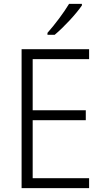

<svg xmlns="http://www.w3.org/2000/svg" viewBox="-20 -967 534 987"><path d="M401 -939V-947H335C308 -902 263 -842 224 -798V-788H261C308 -827 372 -896 401 -939ZM438 0V-51H148V-349H421V-400H148V-663H438V-714H91V0Z"/></svg>

Font: Noto Sans Telugu SemiCondensed Light
Style: Regular
Weight: 300
Width: 4
Designer: Jelle Bosma - Monotype Design Team
Foundry: Monotype Imaging Inc.
Version: Version 2.005